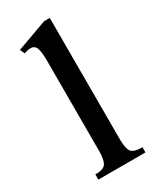

<svg xmlns="http://www.w3.org/2000/svg" viewBox="-166 -680 603 733"><g transform="rotate(-30 135.5 -313.5)"><path d="M247.6 0H40V-22.9Q78.1 -22.9 87.6 -40Q97.2 -57.1 97.2 -93.3V-495.6Q97.2 -526.9 91.3 -545.4Q85.4 -564 66.4 -564Q59.1 -564 52 -562.3Q44.9 -560.5 37.6 -558.1L28.3 -578.6L163.1 -627.4H188V-93.3Q188 -52.7 198.5 -37.8Q209 -22.9 247.6 -22.9Z"/></g></svg>

Font: Scheherazade New Medium
Style: Regular
Weight: 500
Designer: SIL International
Foundry: SIL International
Version: Version 4.000